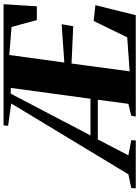

<svg xmlns="http://www.w3.org/2000/svg" viewBox="26 -911 783 1079"><g transform="rotate(-90 417.5 -371.5)"><path d="M-101.5 0 -99.5 -25.5 -22.5 -41.5 375.5 -700 249.5 -717.5 253 -743H933.5L921.5 -556H844L805.5 -698L648 -711L605.5 -401.5L821 -416.5L809.5 -351.5L600 -361L556 -34.5L747 -48L839 -236.5L928 -227L871.5 0H302L306.5 -25.5L373.5 -41.5L396.5 -213.5H173.5L84 -41.5L169 -25.5L168 0ZM196 -254.5H402L463 -702.5H430.5Z"/></g></svg>

Font: Merriweather 120pt Black
Style: Italic
Weight: 900
Italic angle: -7.8°
Version: Version 2.101